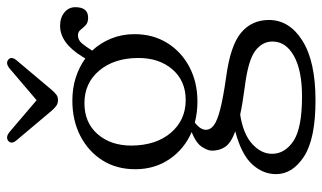

<svg xmlns="http://www.w3.org/2000/svg" viewBox="-206 -478 920 548"><g transform="rotate(-90 254.0 -204.0)"><path d="M308.5 -18.5Q398 -6.5 434.5 24Q471 54.5 471 103.5Q471 162 411.8 199.2Q352.5 236.5 241.5 236.5Q132 236.5 81.5 203.8Q31 171 31 124Q31 86.5 59 55.8Q87 25 153 7.5Q120.5 -4.5 109.2 -20.8Q98 -37 98 -59Q98 -71.5 109.2 -88.2Q120.5 -105 151 -117Q102.5 -138 73.8 -180.2Q45 -222.5 45 -278Q45 -331.5 70.5 -371.8Q96 -412 140.2 -434.8Q184.5 -457.5 241 -457.5Q276 -457.5 306.5 -447.8Q337 -438 361 -420.5L366 -428.5Q405 -492.5 454.5 -492.5Q477.5 -492.5 492.5 -480.2Q507.5 -468 507.5 -449Q507.5 -412.5 477.5 -412.5Q463 -412.5 455.8 -419.8Q448.5 -427 442.8 -434.2Q437 -441.5 427 -441.5Q414 -441.5 404.8 -430.8Q395.5 -420 383.5 -401Q405.5 -377.5 418 -346.8Q430.5 -316 430.5 -280Q430.5 -227 405.2 -186.5Q380 -146 336.5 -123.2Q293 -100.5 238.5 -100.5Q206.5 -100.5 178 -108Q157.5 -92 157.5 -76Q157.5 -63.5 170.2 -53.8Q183 -44 215.8 -35.5Q248.5 -27 308.5 -18.5ZM233.5 -423Q178 -423 145.2 -385.5Q112.5 -348 112.5 -289Q113 -218.5 149.2 -176.2Q185.5 -134 242.5 -134Q297.5 -134 330.2 -172.2Q363 -210.5 362.5 -270.5Q362 -338.5 326.5 -380.8Q291 -423 233.5 -423ZM89 112.5Q89 149 125.5 173.5Q162 198 252.5 198Q327 198 368.2 175Q409.5 152 409.5 113.5Q409.5 84.5 382.5 64.2Q355.5 44 279 34.5Q233 28.5 201 21.5Q145.5 30 117.2 55.8Q89 81.5 89 112.5ZM271.5 -516.5Q264 -508 257.8 -503.2Q251.5 -498.5 242.5 -498.5Q233 -498.5 226.2 -503.2Q219.5 -508 212 -516.5L127 -617.5Q115.5 -631.5 126 -640.5Q136.5 -648.5 151 -637L242 -559.5L333 -637Q347.5 -648.5 357.5 -640.5Q368 -632 356.5 -617.5Z"/></g></svg>

Font: Fraunces 72pt S100 Light
Style: Regular
Weight: 300
Version: Version 1.000; ttfautohint (v1.8.3)